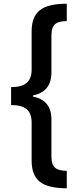

<svg xmlns="http://www.w3.org/2000/svg" viewBox="-20 -852 431 1038"><path d="M40 -381V-284C113 -284 151 -258 151 -190V14C151 121 203 165 341 166V72C289 70 258 58 258 -5V-207C258 -278 223 -317 158 -330V-336C223 -349 258 -389 258 -460V-662C258 -724 289 -737 341 -738V-832C203 -831 151 -787 151 -680V-475C151 -408 112 -381 40 -381Z"/></svg>

Font: Noto Sans Devanagari UI SemiCondensed SemiBold
Style: Regular
Weight: 600
Width: 4
Designer: Jelle Bosma - Monotype Design Team
Foundry: Monotype Imaging Inc.
Version: Version 2.004